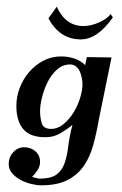

<svg xmlns="http://www.w3.org/2000/svg" viewBox="-20 -411 365 575"><path d="M163 -242Q183 -242 202 -236Q221 -230 235 -216L240 -240L314 -239L276 -53Q269 -12 259 24Q249 60 230.5 86.5Q212 113 181.5 128.5Q151 144 103 144Q91 144 74 140Q57 136 42 128Q27 120 16.5 108Q6 96 6 80Q6 60 19.5 45Q33 30 53 30Q72 30 86 42Q100 54 100 74Q100 87 92.5 98.5Q85 110 76 119L97 124Q133 124 149.5 111.5Q166 99 173.5 77.5Q181 56 184.5 26.5Q188 -3 197 -37Q180 -23 160 -11.5Q140 0 116 0Q70 0 49.5 -24.5Q29 -49 29 -94Q29 -121 39 -147.5Q49 -174 67 -195Q85 -216 109.5 -229Q134 -242 163 -242ZM100 -78Q100 -59 105 -42Q110 -25 133 -25Q153 -25 170.5 -39.5Q188 -54 200.5 -74.5Q213 -95 220 -118Q227 -141 227 -158Q227 -167 225 -177.5Q223 -188 219 -197Q215 -206 207.5 -212Q200 -218 190 -218Q168 -218 151 -203Q134 -188 123 -166Q112 -144 106 -120Q100 -96 100 -78ZM318 -359Q272 -293 222 -293Q159 -293 125 -356L150 -391Q176 -333 230 -333Q253 -333 278 -344.5Q303 -356 311 -369Z"/></svg>

Font: Lucien Schoenschriftv CAT
Style: Regular
Weight: 400
Designer: Lucian Bernhard 1928
Foundry: CAT-Fonts Peter Wiegel
Version: Version 1.000